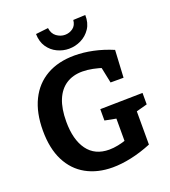

<svg xmlns="http://www.w3.org/2000/svg" viewBox="-165 -1050 1046 1181"><g transform="rotate(-20 358.0 -459.0)"><path d="M369.3 11.7Q271 11.7 197 -29.2Q123 -70 82.3 -150.2Q41.7 -230.3 41.7 -347.7Q41.7 -464 82.2 -546.5Q122.7 -629 199 -672.5Q275.3 -716 382 -716Q440 -716 502.5 -702.8Q565 -689.7 629 -662.7L619.3 -484H534.3L510.3 -600L532.3 -580.3Q497 -592.3 461.2 -599.5Q425.3 -606.7 393.3 -606.7Q331.3 -606.7 287 -577.8Q242.7 -549 219.2 -492.2Q195.7 -435.3 195.7 -350.3Q195.7 -232 244.3 -165.2Q293 -98.3 386.3 -98.3Q414 -98.3 444.8 -104.5Q475.7 -110.7 509 -122.7L492 -93V-282.7L515 -258.3L418.7 -277V-351.3L697 -356.3V-281.3L611 -258L625.3 -282.7V-44.3Q556.3 -16 491.3 -2.2Q426.3 11.7 369.3 11.7ZM366.3 -766Q326.7 -766 290 -783.5Q253.3 -801 229.8 -835.5Q206.3 -870 205.3 -920.7L287 -930Q292 -891.7 317.7 -873.3Q343.3 -855 372 -855Q401 -855 424.2 -872Q447.3 -889 450.3 -923.7L530 -927.3Q531.3 -875 507.3 -839Q483.3 -803 445.5 -784.5Q407.7 -766 366.3 -766Z"/></g></svg>

Font: Bitter Thin
Style: Regular
Weight: 100
Designer: Sol Matas, and Bitter project Authors
Foundry: Sol Matas
Version: Version 2.002